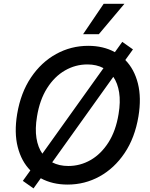

<svg xmlns="http://www.w3.org/2000/svg" viewBox="-20 -983 809 1034"><path d="M160.5 31.6 103 -8.9 143.5 -65.3Q95.2 -114 75.5 -191.2Q55.8 -268.5 72.4 -369Q91.6 -483.7 147 -565.9Q202.4 -648.1 282.3 -692.1Q362.2 -736.2 455.3 -736.2Q536.6 -736.2 598.7 -702.1L638.5 -757.5L696 -717L654.8 -659.8Q703.1 -610.8 722.7 -533.4Q742.2 -456 725.5 -355.5Q706.3 -240.8 651.1 -158.7Q595.9 -76.7 516.3 -32.8Q436.8 11 344.1 11Q262.1 11 199.6 -23.1ZM208.1 -155.5 537.3 -616.1Q500 -636 450.6 -636Q386.4 -636 329.9 -603.5Q273.4 -571 233.7 -508.3Q193.9 -445.7 179.3 -355.5Q168.3 -289.4 176.3 -239.3Q184.3 -189.3 208.1 -155.5ZM618.6 -369Q629.6 -435 621.6 -485.3Q613.6 -535.5 590.2 -569.2L261 -108.7Q298.7 -89.1 347.7 -89.1Q412.3 -89.1 468.4 -121.4Q524.5 -153.8 564.3 -216.3Q604 -278.8 618.6 -369ZM427.6 -799 538.4 -962.7H650.2L512.4 -799Z"/></svg>

Font: Inter UI Medium
Style: Italic
Weight: 500
Italic angle: 9.39999°
Designer: Rasmus Andersson
Foundry: rsms
Version: 3.2;8d6f07862